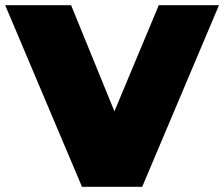

<svg xmlns="http://www.w3.org/2000/svg" viewBox="-39 -720 864 740"><path d="M805 -700 509 0H277L-19 -700H235L402 -291L573 -700Z"/></svg>

Font: AtCorfu Sans
Style: AtCorfu Sans Black
Weight: 900
Designer: Kostas Teopoulos
Foundry: Kostas Teopoulos
Version: Version 1.00 July 8, 2025, initial release